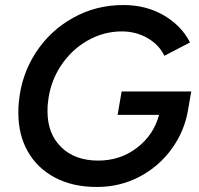

<svg xmlns="http://www.w3.org/2000/svg" viewBox="-20 -732 790 764"><path d="M53 -283Q53 -311 55 -326Q65 -434 122 -522Q179 -610 270.5 -661Q362 -712 471 -712Q562 -712 632.5 -670.5Q703 -629 736 -563L634 -510Q613 -554 567 -580.5Q521 -607 465 -607Q392 -607 327.5 -570Q263 -533 221 -468.5Q179 -404 171 -325Q169 -313 169 -289Q169 -200 223.5 -146.5Q278 -93 371 -93Q458 -93 524.5 -143.5Q591 -194 613 -275H448L464 -368H741L728 -293Q714 -210 663.5 -140Q613 -70 535.5 -29Q458 12 365 12Q270 12 199.5 -25Q129 -62 91 -128.5Q53 -195 53 -283Z"/></svg>

Font: Oak Sans Semibold
Style: Italic
Weight: 600
Italic angle: -9.49998°
Foundry: Erik Kennedy, Walven
Version: Version 1.000